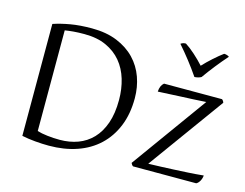

<svg xmlns="http://www.w3.org/2000/svg" viewBox="-107 -963 1475 1155"><g transform="rotate(15 630.0 -385.5)"><path d="M110 -695Q158 -711 215.5 -721Q273 -731 348 -731Q438 -731 505 -703.5Q572 -676 616.5 -629.5Q661 -583 683 -521.5Q705 -460 705 -391Q705 -293 674 -217Q643 -141 587 -88.5Q531 -36 452.5 -9Q374 18 279 18Q238 18 193 14Q148 10 110 2ZM313 -686Q274 -686 245 -683.5Q216 -681 192 -677V-50Q217 -42 255.5 -37.5Q294 -33 333 -33Q394 -33 445.5 -52Q497 -71 535 -110.5Q573 -150 594.5 -211Q616 -272 616 -357Q616 -425 598 -485Q580 -545 543 -589.5Q506 -634 449 -660Q392 -686 313 -686ZM1213 -522Q1222 -516 1226 -503L885 -32Q924 -33 963 -34.5Q1002 -36 1043 -38Q1084 -40 1129 -42.5Q1174 -45 1226 -50Q1224 -30 1215 -14.5Q1206 1 1194 7H801Q797 5 793 -0.5Q789 -6 787 -11L1126 -481Q1048 -476 970 -473Q892 -470 828 -466Q830 -504 852 -522ZM1187 -779Q1154 -742 1121.5 -701Q1089 -660 1060 -619Q1052 -614 1039.5 -611Q1027 -608 1018 -608Q988 -652 954.5 -695Q921 -738 885 -779Q890 -783 898 -786Q906 -789 917 -789Q944 -772 977.5 -742Q1011 -712 1037 -683Q1064 -712 1096.5 -741Q1129 -770 1155 -789Q1165 -789 1173.5 -786Q1182 -783 1187 -779Z"/></g></svg>

Font: Gotu
Style: Regular
Weight: 400
Designer: Sarang Kulkarni & Kailash Malviya
Foundry: Ek Type
Version: Version 2.320;hotconv 1.0.109;makeotfexe 2.5.65596; ttfautoh